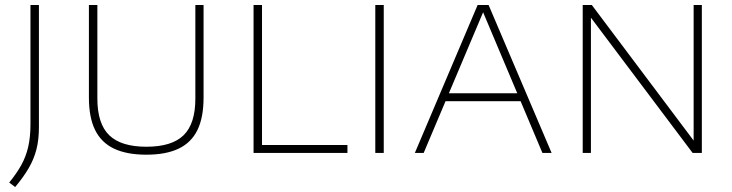

<svg xmlns="http://www.w3.org/2000/svg" viewBox="-20 -615 2944 772"><path d="M41 137 17 119Q46.5 83 65.5 48.8Q84.5 14.5 93.5 -24.8Q102.5 -64 102.5 -115V-595H136.5V-103Q136.5 -52.5 126.2 -13.2Q116 26 95 61.8Q74 97.5 41 137Z M568.5 7Q490 7 438.8 -17.2Q387.5 -41.5 362.5 -92Q337.5 -142.5 337.5 -223V-595H371.5V-218.5Q371.5 -117.5 419.2 -71.2Q467 -25 568.5 -25Q671 -25 718.2 -71.2Q765.5 -117.5 765.5 -218.5V-595H798.5V-223Q798.5 -142.5 773.8 -92Q749 -41.5 698 -17.2Q647 7 568.5 7Z M999.5 0V-595H1033.5V-32H1377V0Z M1489 0V-595H1523V0Z M1648 0 1900.5 -595H1944.5L2198 0H2161L1917.5 -577.5H1927.5L1683.5 0ZM1760.5 -208 1770.5 -240H2075.5L2084.5 -208Z M2323 0V-595H2359.5L2780.5 -34.5H2769V-595H2802V0H2765L2343.5 -560.5H2356V0Z"/></svg>

Font: Encode Sans SC SemiExpanded Thin
Style: Regular
Weight: 250
Width: 6
Designer: Multiple Designers
Foundry: Impallari Type
Version: Version 3.002